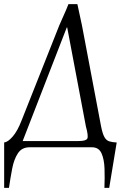

<svg xmlns="http://www.w3.org/2000/svg" viewBox="-47 -708 581 923"><path d="M347 -586 439 -100Q446 -65 455 -49Q464 -33 478.5 -28.5Q493 -24 514 -23L478 195H455Q457 148 455.5 103Q454 58 441 29Q428 0 395 0H95Q58 0 39 29Q20 58 11.5 103Q3 148 -4 195H-27V-23Q-9 -25 14 -51.5Q37 -78 56 -127L238 -586Q249 -612 260.5 -637Q272 -662 282 -688H325Q330 -662 336 -637Q342 -612 347 -586ZM331 -30Q366 -30 372.5 -41.5Q379 -53 366 -100L276 -576H274L62 -30Z"/></svg>

Font: Bona Nova SC
Style: Italic
Weight: 400
Italic angle: -4°
Designer: Mateusz Machalski
Foundry: Capitalics
Version: Version 4.001; ttfautohint (v1.8.4.7-5d5b)